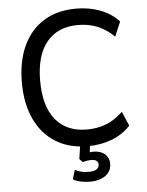

<svg xmlns="http://www.w3.org/2000/svg" viewBox="-61 -777 784 1025"><g transform="rotate(-5 331.0 -264.5)"><path d="M386 9Q285 9 213 -35.5Q141 -80 102 -163Q63 -246 63 -360Q63 -474 102 -557Q141 -640 213 -684Q285 -728 386 -728Q455 -728 514.5 -705.5Q574 -683 614 -639L581 -561Q537 -603 490.5 -621.5Q444 -640 388 -640Q279 -640 220 -568Q161 -496 161 -360Q161 -224 220 -152Q279 -80 388 -80Q444 -80 490.5 -98Q537 -116 581 -158L614 -81Q574 -37 514.5 -14Q455 9 386 9ZM381 199Q356 199 331 194Q306 189 289 178L304 129Q321 138 338.5 142Q356 146 379 146Q404 146 418.5 137.5Q433 129 433 111Q433 98 423.5 91Q414 84 395 84Q386 84 375.5 85.5Q365 87 350 91L333 74L347 -20H400L389 58L363 49Q374 45 387 43Q400 41 412 41Q435 41 453.5 49Q472 57 483.5 73Q495 89 495 113Q495 140 480.5 159Q466 178 440 188.5Q414 199 381 199Z"/></g></svg>

Font: Nunitoga
Style: Medium
Weight: 500
Designer: Vernon Adams
Foundry: Vernon Adams
Version: Version 1.0